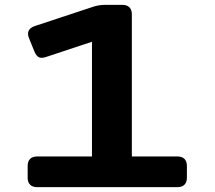

<svg xmlns="http://www.w3.org/2000/svg" viewBox="-20 -770 883 790"><path d="M132.8 -126.2H358.4V-598.2L168.5 -535.2Q150.3 -529.3 139.6 -534.7Q129 -540.1 121.6 -558.1L99.6 -612.3Q92 -630.7 98 -643.5Q104 -656.2 122.6 -662.6L363.3 -742.2Q387 -750 411.1 -750H483.4Q502.4 -750 512.5 -740Q522.5 -730 522.5 -710.9V-126.2H710Q729 -126.2 739 -116.2Q749 -106.2 749 -87.1V-39.1Q749 -20 739 -10Q729 0 710 0H132.8Q113.8 0 103.8 -10Q93.8 -20 93.8 -39.1V-87.1Q93.8 -106.2 103.8 -116.2Q113.8 -126.2 132.8 -126.2Z"/></svg>

Font: Gyrochrome
Style: Regular
Weight: 400
Designer: David Moles
Foundry: David Moles
Version: Version 1.005;Glyphs 3.2.3 (3260)